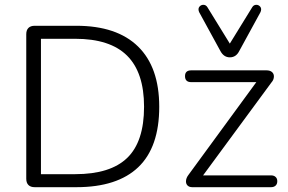

<svg xmlns="http://www.w3.org/2000/svg" viewBox="-20 -777 1195 797"><path d="M89 -35V-635Q89 -652 98 -661Q107 -670 124 -670H297Q465 -670 553 -584Q641 -498 641 -334Q641 -166 554 -83Q467 0 297 0H124Q107 0 98 -9Q89 -18 89 -35ZM578 -334Q578 -476 507.5 -546Q437 -616 292 -616H150V-54H292Q438 -54 508 -121.5Q578 -189 578 -334ZM752 -24Q752 -38 763 -52L1044 -436H774Q748 -436 748 -461Q748 -485 774 -485H1086Q1101 -485 1109 -478Q1117 -471 1117 -460Q1117 -446 1107 -435L823 -49H1105Q1117 -49 1124 -42.5Q1131 -36 1131 -25Q1131 -13 1124 -6.5Q1117 0 1105 0H778Q766 0 759 -6.5Q752 -13 752 -24ZM895 -565 807 -726Q804 -732 804 -738Q804 -746 810 -751.5Q816 -757 824 -757Q835 -757 841 -747L934 -596L1027 -747Q1033 -757 1044 -757Q1052 -757 1058 -751.5Q1064 -746 1064 -738Q1064 -732 1061 -726L973 -565Q960 -539 934 -539Q909 -539 895 -565Z"/></svg>

Font: SN Pro Light
Style: Regular
Weight: 300
Designer: Tobias Whetton
Foundry: Supernotes
Version: Version 1.002